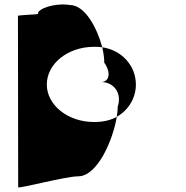

<svg xmlns="http://www.w3.org/2000/svg" viewBox="-20 -646 819 845"><path d="M59 -576 60 178C60 186 269 130 324 130C410 130 478 -33 494 -132C468 -117 434 -109 394 -109C278 -109 186 -184 186 -274C186 -366 279 -440 394 -440C406 -440 418 -440 430 -438C408 -521 355 -624 287 -624C245 -632 169 -620 148 -592V-585C148 -582 59 -580 59 -576ZM425 -285C481 -285 518 -236 498 -176C498 -164 497 -149 494 -132C545 -161 578 -214 578 -274C578 -356 517 -425 430 -438C436 -412 439 -388 439 -370C470 -326 461 -285 425 -285Z"/></svg>

Font: Ampere
Style: Ext
Weight: 400
Version: Version 1